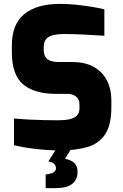

<svg xmlns="http://www.w3.org/2000/svg" viewBox="-20 -768 634 988"><path d="M288 6Q257 6 225.5 4Q194 2 163.5 -1.5Q133 -5 104.5 -10Q76 -15 52 -21V-158Q84 -155 123 -153Q162 -151 202.5 -150Q243 -149 279 -149Q314 -149 338.5 -154.5Q363 -160 376 -173.5Q389 -187 389 -211V-230Q389 -257 371.5 -271Q354 -285 327 -285H269Q157 -285 99 -334Q41 -383 41 -499V-534Q41 -643 105 -695.5Q169 -748 289 -748Q333 -748 374 -743.5Q415 -739 452 -733Q489 -727 517 -720V-584Q471 -587 414 -590Q357 -593 310 -593Q279 -593 255 -587.5Q231 -582 218 -567.5Q205 -553 205 -525V-511Q205 -479 223.5 -464Q242 -449 280 -449H349Q418 -449 463 -423.5Q508 -398 530.5 -353.5Q553 -309 553 -253V-216Q553 -124 520.5 -76Q488 -28 428.5 -11Q369 6 288 6ZM215 200V130L231 127Q250 124 259 116.5Q268 109 268 97Q268 86 260 76.5Q252 67 229 63L297 48Q329 48 354 64Q379 80 379 117Q379 156 352 178Q325 200 269 200ZM229 63 280 -19H357L306 63Z"/></svg>

Font: Exo Thin ExtraBold
Style: Regular
Weight: 800
Version: Version 2.000